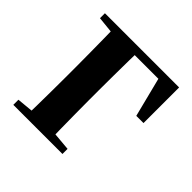

<svg xmlns="http://www.w3.org/2000/svg" viewBox="-144 -665 794 794"><g transform="rotate(45 253.5 -268.0)"><path d="M105.9 0Q107.6 -25.5 108.1 -67.4Q108.6 -109.4 109.1 -154.7Q109.6 -200 109.6 -234.8V-292.5Q109.6 -331.7 109.1 -378.5Q108.6 -425.4 108.1 -468.2Q107.6 -511 105.9 -535.7H247.6Q246.6 -511 246.1 -468.2Q245.6 -425.4 245.1 -378.5Q244.6 -331.7 244.6 -292.5V-234.8Q244.6 -200 245.1 -154.7Q245.6 -109.4 246.1 -67.4Q246.6 -25.5 247.6 0ZM176.9 -500.4V-535.7H471.2L471.2 -327.4H429L378.4 -527.4L413 -500.4ZM37.2 0V-29.9L145.7 -40.2H207.3L324.6 -29.9V0ZM37.2 -506.8V-535.7H176.9V-495.5H147Z"/></g></svg>

Font: Noto Serif KR ExtraLight
Style: Regular
Weight: 200
Designer: Ryoko NISHIZUKA 西塚涼子 (kana & ideographs); Frank Grießhammer (Latin, Greek & Cyrillic); Wenlong ZHANG 张文龙 (bopomofo); San
Foundry: Adobe
Version: Version 2.002-H1;hotconv 1.1.0;makeotfexe 2.6.0